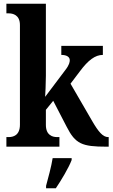

<svg xmlns="http://www.w3.org/2000/svg" viewBox="-20 -780 599 1021"><path d="M14 0H296V-51H284C261 -51 224 -59 224 -116V-196L263 -244L335 -105C381 -15 416 0 546 0H558V-51H555C527 -51 503 -80 471 -135L355 -335L405 -401C449 -460 486 -488 527 -488V-536H306V-488C335 -488 351 -477 351 -460C351 -451 349 -435 327 -407L220 -265C221 -275 224 -342 224 -377V-760H14V-709H26C48 -709 86 -701 86 -647V-117C86 -59 49 -51 26 -51H14ZM225 208V221H277C306 178 345 113 361 71V61H260C253 106 236 167 225 208Z"/></svg>

Font: Noto Serif Georgian Condensed Bold
Style: Regular
Weight: 700
Width: 3
Designer: Monotype Design Team, Akaki Razmadze
Foundry: Google LLC
Version: Version 2.003